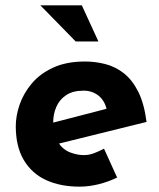

<svg xmlns="http://www.w3.org/2000/svg" viewBox="-20 -687 595 718"><path d="M293 -107Q313 -107 331.5 -114Q350 -121 369 -131L418 -23Q385 -7 348.5 2Q312 11 278 11Q206 11 152.5 -13.5Q99 -38 69 -88.5Q39 -139 39 -215Q39 -254 53.5 -296Q68 -338 98.5 -374.5Q129 -411 178.5 -434Q228 -457 298 -457Q336 -457 373.5 -447.5Q411 -438 442.5 -413.5Q474 -389 496.5 -345Q519 -301 528 -231L176 -144L154 -222L428 -293L379 -278Q371 -312 347.5 -330Q324 -348 293 -348Q252 -348 227 -331Q202 -314 190.5 -287Q179 -260 179 -231Q179 -181 197.5 -154Q216 -127 242.5 -117Q269 -107 293 -107ZM286 -667 348 -532H263L131 -667Z"/></svg>

Font: Josefin Sans Thin
Style: Bold Italic
Weight: 700
Italic angle: -7°
Version: Version 2.000